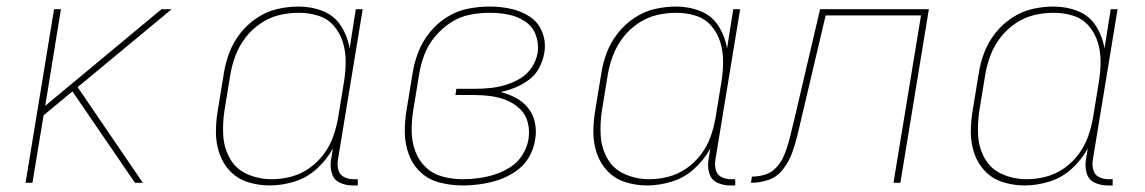

<svg xmlns="http://www.w3.org/2000/svg" viewBox="-20 -558 3496 586"><path d="M58 0H79L113 -206L201 -279L262 -190L392 0H416L217 -292L504 -530H473L118 -235L166 -530H145Z M803 8Q840 8 878 -3.5Q916 -15 946.5 -42.5Q977 -70 996 -105L990 -68Q987 -48 993 -28.5Q999 -9 1017 -0.5Q1035 8 1056 8H1072V-11H1059Q1044 -11 1030.5 -17.5Q1017 -24 1013 -38.5Q1009 -53 1011 -68L1087 -530H1066L1047 -410Q1041 -447 1021 -478.5Q1001 -510 966 -524Q931 -538 892 -538Q859 -538 826.5 -530.5Q794 -523 764.5 -503.5Q735 -484 713.5 -456.5Q692 -429 680 -397.5Q668 -366 663 -333L645 -223Q639 -189 639 -155Q639 -121 649.5 -90Q660 -59 682.5 -35.5Q705 -12 737 -2Q769 8 803 8ZM809 -11Q771 -11 736 -26Q701 -41 682.5 -73Q664 -105 661.5 -143Q659 -181 665 -220L683 -330Q688 -360 699 -389Q710 -418 729.5 -443.5Q749 -469 776 -487Q803 -505 832.5 -512Q862 -519 892 -519Q923 -519 951.5 -510Q980 -501 999 -479Q1018 -457 1026.5 -429Q1035 -401 1035 -370.5Q1035 -340 1030 -309L1012 -199Q1007 -170 997 -141.5Q987 -113 968 -87.5Q949 -62 923 -44Q897 -26 867.5 -18.5Q838 -11 809 -11Z M1392 8Q1419 8 1447 4Q1475 0 1502 -9Q1529 -18 1554 -35Q1579 -52 1594 -77.5Q1609 -103 1613 -130Q1618 -156 1613 -182Q1608 -208 1592.5 -227.5Q1577 -247 1555 -259Q1533 -271 1508 -277Q1531 -282 1553 -291Q1575 -300 1595 -315Q1615 -330 1626 -351.5Q1637 -373 1641 -395Q1647 -428 1635.5 -458.5Q1624 -489 1598 -506.5Q1572 -524 1540 -531Q1508 -538 1475 -538Q1442 -538 1408.5 -531.5Q1375 -525 1344.5 -506Q1314 -487 1291.5 -459Q1269 -431 1256.5 -398.5Q1244 -366 1239 -333L1221 -223Q1215 -188 1215.5 -153Q1216 -118 1228 -86Q1240 -54 1264.5 -31.5Q1289 -9 1323 -0.5Q1357 8 1392 8ZM1393 -11Q1361 -11 1331 -19Q1301 -27 1279.5 -47.5Q1258 -68 1247.5 -96.5Q1237 -125 1236.5 -156.5Q1236 -188 1241 -220L1259 -330Q1264 -361 1275 -390.5Q1286 -420 1307 -445.5Q1328 -471 1355.5 -489Q1383 -507 1414 -513Q1445 -519 1475 -519Q1504 -519 1531.5 -513.5Q1559 -508 1582 -493Q1605 -478 1615 -452Q1625 -426 1621 -397Q1617 -374 1603.5 -353Q1590 -332 1568.5 -319Q1547 -306 1524 -299Q1501 -292 1477.5 -289.5Q1454 -287 1431 -287H1373L1370 -268H1428Q1454 -268 1479 -264.5Q1504 -261 1527 -251.5Q1550 -242 1567.5 -225Q1585 -208 1591 -183.5Q1597 -159 1593 -133Q1589 -109 1575 -86Q1561 -63 1538.5 -48.5Q1516 -34 1491.5 -26Q1467 -18 1442 -14.5Q1417 -11 1393 -11Z M1955 8Q1992 8 2030 -3.5Q2068 -15 2098.5 -42.5Q2129 -70 2148 -105L2142 -68Q2139 -48 2145 -28.5Q2151 -9 2169 -0.5Q2187 8 2208 8H2224V-11H2211Q2196 -11 2182.5 -17.5Q2169 -24 2165 -38.5Q2161 -53 2163 -68L2239 -530H2218L2199 -410Q2193 -447 2173 -478.5Q2153 -510 2118 -524Q2083 -538 2044 -538Q2011 -538 1978.5 -530.5Q1946 -523 1916.5 -503.5Q1887 -484 1865.5 -456.5Q1844 -429 1832 -397.5Q1820 -366 1815 -333L1797 -223Q1791 -189 1791 -155Q1791 -121 1801.5 -90Q1812 -59 1834.5 -35.5Q1857 -12 1889 -2Q1921 8 1955 8ZM1961 -11Q1923 -11 1888 -26Q1853 -41 1834.5 -73Q1816 -105 1813.5 -143Q1811 -181 1817 -220L1835 -330Q1840 -360 1851 -389Q1862 -418 1881.5 -443.5Q1901 -469 1928 -487Q1955 -505 1984.5 -512Q2014 -519 2044 -519Q2075 -519 2103.5 -510Q2132 -501 2151 -479Q2170 -457 2178.5 -429Q2187 -401 2187 -370.5Q2187 -340 2182 -309L2164 -199Q2159 -170 2149 -141.5Q2139 -113 2120 -87.5Q2101 -62 2075 -44Q2049 -26 2019.5 -18.5Q1990 -11 1961 -11Z M2272 0Q2299 0 2325.5 -9Q2352 -18 2370 -41.5Q2388 -65 2397.5 -91Q2407 -117 2413.5 -144Q2420 -171 2426 -197L2500 -511H2791L2707 0H2728L2815 -530H2483L2406 -201Q2401 -182 2396.5 -162Q2392 -142 2386.5 -122.5Q2381 -103 2373 -83.5Q2365 -64 2350 -47.5Q2335 -31 2315 -25Q2295 -19 2275 -19Z M3107 8Q3144 8 3182 -3.5Q3220 -15 3250.5 -42.5Q3281 -70 3300 -105L3294 -68Q3291 -48 3297 -28.5Q3303 -9 3321 -0.5Q3339 8 3360 8H3376V-11H3363Q3348 -11 3334.5 -17.5Q3321 -24 3317 -38.5Q3313 -53 3315 -68L3391 -530H3370L3351 -410Q3345 -447 3325 -478.5Q3305 -510 3270 -524Q3235 -538 3196 -538Q3163 -538 3130.5 -530.5Q3098 -523 3068.5 -503.5Q3039 -484 3017.5 -456.5Q2996 -429 2984 -397.5Q2972 -366 2967 -333L2949 -223Q2943 -189 2943 -155Q2943 -121 2953.5 -90Q2964 -59 2986.5 -35.5Q3009 -12 3041 -2Q3073 8 3107 8ZM3113 -11Q3075 -11 3040 -26Q3005 -41 2986.5 -73Q2968 -105 2965.5 -143Q2963 -181 2969 -220L2987 -330Q2992 -360 3003 -389Q3014 -418 3033.5 -443.5Q3053 -469 3080 -487Q3107 -505 3136.5 -512Q3166 -519 3196 -519Q3227 -519 3255.5 -510Q3284 -501 3303 -479Q3322 -457 3330.5 -429Q3339 -401 3339 -370.5Q3339 -340 3334 -309L3316 -199Q3311 -170 3301 -141.5Q3291 -113 3272 -87.5Q3253 -62 3227 -44Q3201 -26 3171.5 -18.5Q3142 -11 3113 -11Z"/></svg>

Font: Iosevka Sparkle Thin
Style: Italic
Weight: 100
Italic angle: -9°
Designer: Belleve Invis
Foundry: Belleve Invis
Version: Version 4.5.0; ttfautohint (v1.8.3)